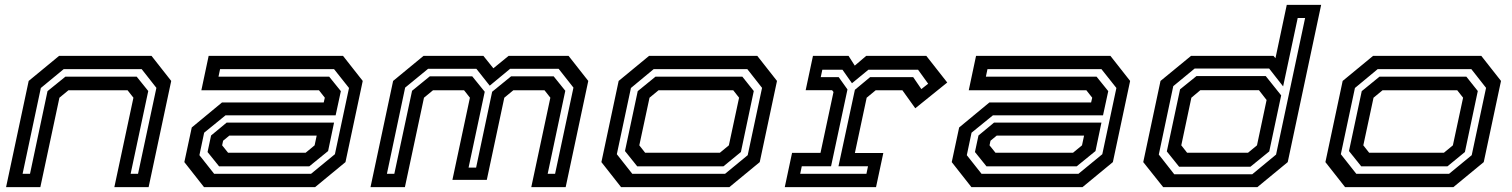

<svg xmlns="http://www.w3.org/2000/svg" viewBox="-20 -770 6223 790"><path d="M5 0 98 -437 223 -540H603.5L684.5 -437L591.5 0H450.5L529 -368L505 -398.5H261.5L224.5 -368L146 0ZM73 -55H103.5L175.5 -395L249 -454.5H542.5L590 -395.5L517.5 -55H548L623.5 -408.5L563 -485.5H242L148 -408Z M819.5 0 738.5 -103 769 -245.5 893.5 -348.5H1312L1316.5 -368L1292.5 -398.5H808.5L838.5 -540H1391.5L1472.5 -437L1401.5 -103L1276.5 0ZM861 -55H1260L1358 -135.5L1416 -408L1354.5 -485.5H885.5L879 -454.5H1334.5L1382.5 -395L1361 -295.5H908L820 -224L800.5 -131.5ZM881.5 -85.5 834 -144.5 848.5 -212.5 912.5 -265.5H1354.5L1330 -148.5L1252.5 -85.5ZM918.5 -141.5H1237.5L1274.5 -172L1283 -212H923.5L898 -191L894 -172Z M1504.5 0 1597.5 -437 1722.5 -540H1969L2010 -489L2072.5 -540H2319.5L2400.5 -437L2307.5 0H2166L2244.5 -368L2220.5 -398.5H2092L2055 -368L1983 -30H1841.5L1913.5 -368L1889.5 -398.5H1761.5L1724.5 -368L1646 0ZM1572 -55H1602.5L1675.5 -396.5L1748.5 -456H1923L1974.5 -392.5L1908 -80.5H1939L2005 -392.5L2083 -456H2258L2306 -396.5L2233.5 -55H2264L2339.5 -409.5L2278.5 -487H2079L1995 -417.5L1940 -487H1741.5L1647 -409.5Z M2535.5 0 2454.5 -103 2525.5 -437 2650.5 -540H3096L3177 -437L3106 -103L2981 0ZM2581.5 -55H2963.5L3056.5 -131.5L3115.5 -408.5L3055 -485.5H2669.5L2576 -408L2518 -135.5ZM2602 -85.5 2551.5 -148.5 2604 -395 2677 -454.5H3034.5L3081.5 -395.5L3028.5 -144.5L2956.5 -85.5ZM2634.5 -141.5H2942L2979 -172L3021 -368L2997 -398.5H2689.5L2652.5 -368L2610.5 -172Z M3209 0 3239 -141H3356L3409.5 -391.5L3403.5 -399H3295L3325 -540H3471.5L3497 -500L3544 -540H3791.5L3877.5 -430.5L3746 -324.5L3693 -398.5H3583L3546 -368L3497.5 -140.5H3614.5L3584.5 0ZM3272.5 -55H3545L3551.5 -86H3430L3497.5 -400.5L3560 -452.5H3737.5L3771 -403.5L3799 -425.5L3757.5 -483H3553L3485.5 -427.5L3446.5 -483H3363.5L3357 -452.5H3431L3467 -402L3399.5 -86H3279Z M3977 0 3896 -103 3926.5 -245.5 4051 -348.5H4469.5L4474 -368L4450 -398.5H3966L3996 -540H4549L4630 -437L4559 -103L4434 0ZM4018.5 -55H4417.5L4515.5 -135.5L4573.5 -408L4512 -485.5H4043L4036.5 -454.5H4492L4540 -395L4518.5 -295.5H4065.5L3977.5 -224L3958 -131.5ZM4039 -85.5 3991.5 -144.5 4006 -212.5 4070 -265.5H4512L4487.5 -148.5L4410 -85.5ZM4076 -141.5H4395L4432 -172L4440.5 -212H4081L4055.5 -191L4051.5 -172Z M5153.5 0H4766L4684 -103L4755 -437L4880.5 -540H5220L5228 -530.5L5274.5 -750H5416L5278.5 -103ZM5132.5 -53 5230.5 -134 5350 -696H5319.5L5259.5 -414.5L5202 -488H4895.5L4807.5 -415.5L4748 -134L4811.5 -53ZM5125 -84H4831.5L4781 -147L4835.5 -402.5L4903 -457H5188L5251.5 -377.5L5202.5 -147ZM5115 -141.5 5152 -172 5191.5 -358.5 5160 -399H4919L4882 -368L4840.5 -172L4864.5 -141.5Z M5514.5 0 5433.5 -103 5504.5 -437 5629.5 -540H6075L6156 -437L6085 -103L5960 0ZM5560.5 -55H5942.5L6035.5 -131.5L6094.5 -408.5L6034 -485.5H5648.5L5555 -408L5497 -135.5ZM5581 -85.5 5530.5 -148.5 5583 -395 5656 -454.5H6013.5L6060.5 -395.5L6007.5 -144.5L5935.5 -85.5ZM5613.5 -141.5H5921L5958 -172L6000 -368L5976 -398.5H5668.5L5631.5 -368L5589.5 -172Z"/></svg>

Font: Tourney Expanded SemiBold
Style: Italic
Weight: 600
Width: 7
Italic angle: -12°
Designer: Tyler Finck
Foundry: Etcetera Type Co
Version: Version 1.010; ttfautohint (v1.8.3)